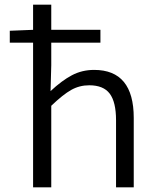

<svg xmlns="http://www.w3.org/2000/svg" viewBox="-20 -804 688 824"><path d="M122 -621H22V-672L122 -676V-784H200V-676H411V-621H200V-524L197 -413Q245 -458 288.5 -481Q332 -504 384 -504Q554 -504 554 -298V0H478V-288Q478 -366 451 -402Q424 -438 363 -438Q321 -438 285.5 -418Q250 -398 200 -350V0H122Z"/></svg>

Font: Nebula Sans Book
Style: Regular
Weight: 400
Designer: Paul D. Hunt for Adobe (as Source Sans)
Foundry: Nebula Entertainment & Broadcasting LLC
Version: Version 1.010